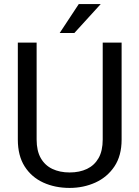

<svg xmlns="http://www.w3.org/2000/svg" viewBox="-20 -922 688 952"><path d="M489.3 -710.9H583V-230Q583 -149.9 547.4 -96.7Q511.7 -43.5 452.9 -16.8Q394 9.8 325.2 9.8Q252.9 9.8 194.6 -16.8Q136.2 -43.5 102.3 -96.7Q68.4 -149.9 68.4 -230V-710.9H161.6V-230Q161.6 -174.3 182.1 -138.2Q202.6 -102.1 239.5 -84.5Q276.4 -66.9 325.2 -66.9Q374.5 -66.9 411.4 -84.5Q448.2 -102.1 468.8 -138.2Q489.3 -174.3 489.3 -230ZM275.9 -758.3 370.6 -901.9H479.5L348.6 -758.3Z"/></svg>

Font: Vazirmatn
Style: Regular
Weight: 400
Designer: Saber Rastikerdar
Foundry: Saber Rastikerdar
Version: Version 33.003;September 2, 2022;FontCreator 14.0.0.2862 64-